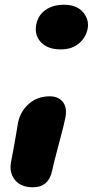

<svg xmlns="http://www.w3.org/2000/svg" viewBox="-20 -774 393 813"><path d="M236.8 -564.9Q181.6 -564.9 153.1 -595.5Q124.5 -626 133.8 -671.9Q142.1 -710.9 173.6 -732.4Q205.1 -753.9 250 -753.9Q305.2 -753.9 331.8 -722.2Q358.4 -690.4 351.1 -652.8Q344.7 -616.7 315.2 -590.8Q285.6 -564.9 236.8 -564.9ZM119.1 19Q67.9 19 43 -12.5Q18.1 -43.9 26.9 -88.9Q37.1 -140.1 46.4 -195.3Q55.7 -250.5 56.2 -253.9Q66.4 -303.2 102.5 -334.7Q138.7 -366.2 190.9 -366.2Q227.1 -366.2 246.1 -342.3Q265.1 -318.4 256.8 -274.9Q253.4 -254.9 229.2 -164.6Q205.1 -74.2 201.2 -53.2Q187 19 119.1 19Z"/></svg>

Font: Shantell Sans Irregular Bouncy
Style: Italic
Weight: 800
Italic angle: -11.31°
Designer: Stephen Nixon, Anya Danilova, Shantell Martin
Foundry: Arrow Type
Version: Version 1.006;[9816181b4]